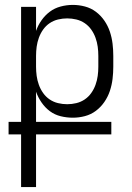

<svg xmlns="http://www.w3.org/2000/svg" viewBox="-20 -548 540 783"><path d="M66 215V0H15V-51H66V-520H127V-422Q135 -445 149.5 -465.5Q164 -486 183.5 -500.5Q203 -515 227.5 -521.5Q252 -528 277 -528Q302 -528 326.5 -521.5Q351 -515 371 -500Q391 -485 405.5 -464Q420 -443 428 -419Q436 -395 439 -370Q442 -345 442 -320V-276Q442 -251 439 -226Q436 -201 428 -177Q420 -153 405.5 -132Q391 -111 371 -96Q351 -81 326.5 -74.5Q302 -68 277 -68Q252 -68 227.5 -74Q203 -80 183.5 -94.5Q164 -109 149.5 -130Q135 -151 127 -174V-51H434V0H127V215ZM254 -123Q273 -123 291.5 -127.5Q310 -132 325.5 -142.5Q341 -153 352 -168.5Q363 -184 369.5 -202Q376 -220 378.5 -238.5Q381 -257 381 -276V-320Q381 -339 378.5 -357.5Q376 -376 369.5 -394Q363 -412 352 -427.5Q341 -443 325.5 -453.5Q310 -464 291.5 -468.5Q273 -473 254 -473Q235 -473 216.5 -468.5Q198 -464 182.5 -453.5Q167 -443 156 -427.5Q145 -412 138.5 -394Q132 -376 129.5 -357.5Q127 -339 127 -320V-276Q127 -257 129.5 -238.5Q132 -220 138.5 -202Q145 -184 156 -168.5Q167 -153 182.5 -142.5Q198 -132 216.5 -127.5Q235 -123 254 -123Z"/></svg>

Font: Iosevka Fixed SS04 Light
Style: Regular
Weight: 300
Monospace: yes
Designer: Belleve Invis
Foundry: Belleve Invis
Version: Version 32.5.0